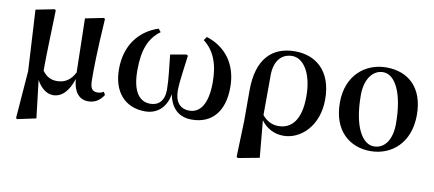

<svg xmlns="http://www.w3.org/2000/svg" viewBox="-69 -808 2891 1280"><g transform="rotate(10 1376.5 -168.5)"><path d="M299 16C361 16 404 -34 431 -116C438 -31 475 16 537 16C584 16 618 -8 641 -45L630 -65C618 -58 606 -53 589 -53C555 -53 538 -68 538 -130C537 -203 538 -305 553 -544L546 -550L421 -525L429 -160C399 -102 357 -81 309 -81C270 -81 238 -95 210 -134C210 -233 214 -334 220 -544L212 -550L86 -525L109 -113L84 209L92 215L218 188L188 -67C214 -19 254 16 299 16Z M922 16C999 16 1062 -30 1079 -128C1097 -32 1153 16 1238 16C1373 16 1455 -74 1455 -241C1455 -398 1372 -503 1243 -544L1226 -520C1300 -463 1334 -377 1334 -253C1334 -104 1284 -40 1212 -40C1150 -40 1114 -82 1114 -159C1114 -220 1132 -328 1140 -399L1130 -405L1022 -386C1030 -300 1042 -224 1042 -151C1042 -74 1002 -40 948 -40C877 -40 825 -97 825 -245C825 -386 859 -467 934 -522L917 -543C792 -502 703 -397 703 -232C703 -76 788 16 922 16Z M1577 208 1586 215 1730 188 1707 -62C1742 -14 1795 16 1859 16C1976 16 2092 -91 2092 -270C2092 -468 1976 -552 1840 -552C1684 -552 1585 -456 1585 -243V-32ZM1705 -97 1706 -369C1707 -462 1752 -518 1827 -518C1898 -518 1965 -432 1965 -268C1965 -109 1903 -42 1815 -42C1769 -42 1733 -63 1705 -97Z M2448 16C2588 16 2712 -83 2712 -274C2712 -458 2608 -552 2458 -552C2316 -552 2192 -453 2192 -268C2192 -76 2308 16 2448 16ZM2465 -19C2390 -19 2321 -121 2321 -342C2321 -446 2370 -517 2442 -517C2524 -517 2585 -398 2585 -193C2585 -92 2543 -19 2465 -19Z"/></g></svg>

Font: GenRyuMin2 TW B
Style: Regular
Weight: 700
Version: Version 2.100;PS 2.1;hotconv 16.6.51;makeotf.lib2.5.65220 DE